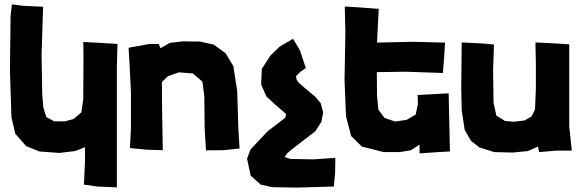

<svg xmlns="http://www.w3.org/2000/svg" viewBox="-20 -684 2652 877"><path d="M513.7 171.9V-102.5V-375L516.6 -483.4L434.6 -488.3L360.4 -492.2L361.3 -430.7L360.4 -230.5L351.6 -170.9L316.4 -140.6L277.3 -129.9H227.5L191.4 -149.4L177.7 -194.3L172.9 -253.9L169.9 -432.6L176.8 -653.3L88.9 -657.2L34.2 -664.1L28.3 -609.4L25.4 -361.3L32.2 -148.4L49.8 -73.2L99.6 -16.6L159.2 7.8L251 14.6L323.2 5.9L368.2 -11.7V56.6L363.3 159.2L424.8 168Z M567.4 -465.8 571.3 -398.4 578.1 -264.6V-94.7L573.2 -7.8L653.3 0L723.6 2L721.7 -105.5L719.7 -229.5V-309.6L747.1 -335.9L796.9 -353.5L860.4 -348.6L904.3 -311.5L913.1 -247.1L915 -94.7L920.9 2.9L1001 2L1074.2 -5.9L1068.4 -102.5L1063.5 -268.6L1045.9 -381.8L1010.7 -440.4L956.1 -480.5L893.6 -494.1L815.4 -495.1L755.9 -488.3L712.9 -463.9L705.1 -483.4H664.1Z M1318.4 -506.8 1256.8 -470.7 1214.8 -429.7 1175.8 -369.1 1172.9 -297.9 1196.3 -244.1 1238.3 -205.1 1287.1 -163.1 1283.2 -146.5 1202.1 -84 1124 -1 1108.4 41 1125 118.2 1170.9 159.2 1222.7 170.9 1335 172.9 1504.9 168 1510.7 105.5 1511.7 37.1 1413.1 43.9 1305.7 42 1280.3 33.2 1293.9 13.7 1335.9 -19.5 1419.9 -84 1448.2 -127.9 1456.1 -170.9 1445.3 -211.9 1420.9 -241.2 1345.7 -304.7 1335 -320.3 1332 -335.9 1352.5 -356.4 1377 -373 1349.6 -455.1Z M2035.2 7.8 2031.2 -168.9 2029.3 -257.8 1887.7 -250 1888.7 -208 1878.9 -161.1 1837.9 -136.7 1784.2 -128.9 1736.3 -145.5 1708 -183.6 1702.1 -247.1 1701.2 -354.5 1834 -356.4 2002.9 -350.6 2008.8 -422.9 2012.7 -489.3 1865.2 -493.2 1702.1 -489.3 1710 -643.6 1618.2 -650.4 1554.7 -654.3 1557.6 -540 1553.7 -316.4 1560.5 -152.3 1584 -62.5 1632.8 -14.6 1732.4 10.7H1806.6L1857.4 2L1896.5 -23.4V16.6L1981.4 10.7Z M2088.9 -490.2 2086.9 -284.2 2088.9 -181.6 2102.5 -90.8 2130.9 -41 2169.9 -10.7 2237.3 10.7 2322.3 12.7 2391.6 5.9 2437.5 -14.6 2442.4 10.7 2522.5 3.9H2591.8L2580.1 -107.4V-309.6V-481.4L2519.5 -485.4L2425.8 -490.2L2427.7 -390.6V-281.2L2423.8 -183.6L2407.2 -151.4L2376 -133.8L2326.2 -127.9L2286.1 -131.8L2247.1 -156.2L2234.4 -214.8L2232.4 -366.2L2236.3 -480.5L2185.5 -485.4Z"/></svg>

Font: MaokenAssortedSans-TC
Style: Regular
Weight: 500
Version: Version 0.83